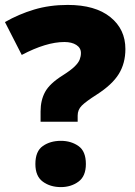

<svg xmlns="http://www.w3.org/2000/svg" viewBox="-20 -744 545 776"><path d="M144 -252V-293.9Q144 -338.9 162.4 -372.6Q180.7 -406.2 232.9 -439Q266.1 -460 281.7 -475.3Q297.4 -490.7 302.2 -503.7Q307.1 -516.6 307.1 -529.8Q307.1 -550.3 288.6 -562.3Q270 -574.2 240.2 -574.2Q167 -574.2 67.9 -522L0 -654.8Q55.2 -686.5 117.7 -705.3Q180.2 -724.1 253.9 -724.1Q364.7 -724.1 425.8 -675Q486.8 -626 486.8 -545.9Q486.8 -488.3 460.2 -445.1Q433.6 -401.9 371.1 -361.8Q326.7 -333.5 310.3 -316.9Q293.9 -300.3 293.9 -276.9V-252ZM123 -81.1Q123 -132.8 153.1 -153.8Q183.1 -174.8 226.1 -174.8Q267.1 -174.8 297.1 -153.8Q327.1 -132.8 327.1 -81.1Q327.1 -31.7 297.1 -9.8Q267.1 12.2 226.1 12.2Q183.1 12.2 153.1 -9.8Q123 -31.7 123 -81.1Z"/></svg>

Font: Open Sans ExtraBold
Style: Regular
Weight: 800
Designer: Monotype Design Team
Foundry: Monotype Imaging Inc.
Version: Version 3.003; ttfautohint (v1.8.4)